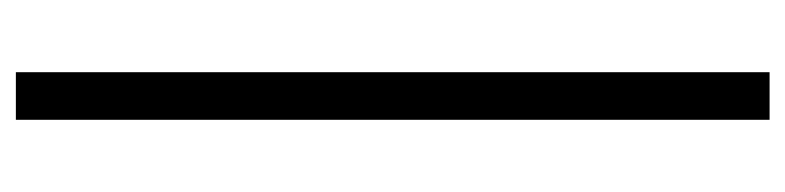

<svg xmlns="http://www.w3.org/2000/svg" viewBox="-394 -427 990 242"><g transform="rotate(-90 101.0 -306.0)"><path d="M131 169H71V-781H131Z"/></g></svg>

Font: exo2condensed_r
Style: Regular
Weight: 400
Width: 3
Designer: Natanael Gama
Version: Version 1.001;PS 001.001;hotconv 1.0.70;makeotf.lib2.5.58329